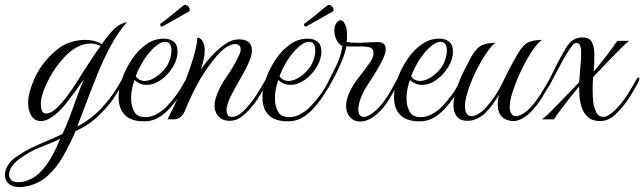

<svg xmlns="http://www.w3.org/2000/svg" viewBox="-71 -488 2634 785"><path d="M41 273Q25 277 9 277Q-21 277 -36 262.5Q-51 248 -51 227Q-51 209 -39 188.5Q-27 168 -3 152Q28 131 53.5 118.5Q79 106 109 93.5Q139 81 184 60Q200 28 215 -13Q230 -54 244.5 -94Q259 -134 272 -163Q268 -159 256 -142Q244 -125 238 -116Q223 -96 201 -67.5Q179 -39 154 -19Q122 7 96 7Q71 7 57.5 -14Q44 -35 44 -67Q44 -89 50 -111Q81 -226 174 -294Q193 -308 221 -316.5Q249 -325 277 -325Q316 -325 345 -308L348 -311Q371 -345 394 -368Q417 -391 449 -398Q415 -361 384 -304.5Q353 -248 327.5 -185Q302 -122 281 -65.5Q260 -9 245 29Q300 1 344.5 -46.5Q389 -94 420 -150Q427 -164 435 -164Q437 -164 437 -161Q437 -157 433 -150Q415 -118 394.5 -87.5Q374 -57 348 -31Q326 -7 298.5 13Q271 33 238 48Q214 104 187 151Q160 198 125 230Q90 262 41 273ZM117 -24Q137 -24 159 -44.5Q181 -65 203 -94.5Q225 -124 242.5 -151.5Q260 -179 269 -194Q284 -217 301 -243Q318 -269 340 -300Q321 -310 299 -310Q270 -310 241.5 -294Q213 -278 190 -252Q156 -215 133 -172.5Q110 -130 101 -98Q96 -80 96 -61Q96 -46 100.5 -35Q105 -24 117 -24ZM35 252Q70 241 96 213.5Q122 186 141.5 150.5Q161 115 175 79Q144 95 95.5 113.5Q47 132 4 165Q-15 180 -24.5 196Q-34 212 -34 226Q-34 239 -25 248Q-16 257 3 257Q10 257 18 256Q26 255 35 252Z M518 8Q460 8 436 -22Q424 -35 419 -53Q414 -71 414 -90Q414 -114 420 -138.5Q426 -163 435 -184Q449 -217 472 -250.5Q495 -284 527.5 -307Q560 -330 599 -330Q625 -330 640 -317Q655 -304 655 -277Q655 -246 636 -214.5Q617 -183 588 -162Q559 -141 528 -141Q500 -141 479 -161Q473 -145 469 -125.5Q465 -106 465 -86Q465 -55 477.5 -32Q490 -9 523 -9Q547 -9 569.5 -21.5Q592 -34 610 -52Q630 -73 648 -97Q666 -121 683 -153Q685 -156 686 -156Q690 -156 690 -147Q690 -141 686 -134Q671 -107 651 -79.5Q631 -52 610 -32Q591 -14 569 -3Q547 8 518 8ZM484 -176Q491 -166 500.5 -161.5Q510 -157 520 -157Q544 -157 570 -175.5Q596 -194 612 -219Q619 -230 624.5 -248Q630 -266 630 -282Q630 -296 624.5 -306.5Q619 -317 603 -317Q585 -317 560.5 -295Q536 -273 514 -238Q507 -226 498.5 -210Q490 -194 484 -176ZM592.7 -379.6H591Q584.2 -379.6 584.2 -387.3Q584.2 -390.7 587.6 -393.2Q607.1 -406 632.6 -427.7Q658.1 -449.3 679.4 -465.5Q683.6 -468 686.2 -468Q693 -468 698.9 -461.7Q704.9 -455.3 704.9 -448.5Q704.9 -442.5 699.8 -440Z M868 6Q839 6 822.5 -12Q806 -30 806 -57Q806 -70 811 -87Q825 -131 855.5 -174.5Q886 -218 906 -261Q913 -275 913 -286Q913 -297 906.5 -302.5Q900 -308 891 -308Q878 -308 858.5 -297.5Q839 -287 814 -258Q799 -240 780 -214Q761 -188 749 -167Q729 -133 713 -98.5Q697 -64 685 -35Q675 -12 661 -5.5Q647 1 634 0Q621 -1 614 0Q642 -55 669 -116Q696 -177 715 -238Q724 -266 730 -292.5Q736 -319 735 -327V-329Q735 -337 743 -333Q756 -326 761 -312.5Q766 -299 766 -282Q766 -263 761 -241.5Q756 -220 749 -203Q762 -221 777 -239.5Q792 -258 810 -275Q831 -296 855 -311.5Q879 -327 907 -327Q934 -327 946.5 -315Q959 -303 959 -283Q959 -262 947 -235Q934 -204 915.5 -173Q897 -142 882 -113Q879 -107 872.5 -94.5Q866 -82 861 -67Q859 -60 857 -52.5Q855 -45 855 -37Q855 -27 859.5 -18.5Q864 -10 877 -10Q894 -10 909.5 -21.5Q925 -33 936 -46Q959 -71 978.5 -101.5Q998 -132 1017 -166Q1020 -170 1021 -170Q1025 -170 1025 -161Q1025 -155 1023 -152Q1005 -119 985 -87.5Q965 -56 936 -27Q923 -14 906 -4Q889 6 868 6Z M1106 8Q1048 8 1024 -22Q1012 -35 1007 -53Q1002 -71 1002 -90Q1002 -114 1008 -138.5Q1014 -163 1023 -184Q1037 -217 1060 -250.5Q1083 -284 1115.5 -307Q1148 -330 1187 -330Q1213 -330 1228 -317Q1243 -304 1243 -277Q1243 -246 1224 -214.5Q1205 -183 1176 -162Q1147 -141 1116 -141Q1088 -141 1067 -161Q1061 -145 1057 -125.5Q1053 -106 1053 -86Q1053 -55 1065.5 -32Q1078 -9 1111 -9Q1135 -9 1157.5 -21.5Q1180 -34 1198 -52Q1218 -73 1236 -97Q1254 -121 1271 -153Q1273 -156 1274 -156Q1278 -156 1278 -147Q1278 -141 1274 -134Q1259 -107 1239 -79.5Q1219 -52 1198 -32Q1179 -14 1157 -3Q1135 8 1106 8ZM1072 -176Q1079 -166 1088.5 -161.5Q1098 -157 1108 -157Q1132 -157 1158 -175.5Q1184 -194 1200 -219Q1207 -230 1212.5 -248Q1218 -266 1218 -282Q1218 -296 1212.5 -306.5Q1207 -317 1191 -317Q1173 -317 1148.5 -295Q1124 -273 1102 -238Q1095 -226 1086.5 -210Q1078 -194 1072 -176ZM1180.7 -379.6H1179Q1172.2 -379.6 1172.2 -387.3Q1172.2 -390.7 1175.6 -393.2Q1195.1 -406 1220.6 -427.7Q1246.1 -449.3 1267.4 -465.5Q1271.6 -468 1274.2 -468Q1281 -468 1286.9 -461.7Q1292.9 -455.3 1292.9 -448.5Q1292.9 -442.5 1287.8 -440Z M1466 -18Q1449 -4 1432.5 2.5Q1416 9 1402 9Q1377 9 1360.5 -8.5Q1344 -26 1344 -55Q1344 -72 1352 -96Q1365 -132 1391 -165Q1417 -198 1441 -232Q1456 -252 1456 -271Q1456 -281 1450.5 -288Q1445 -295 1431 -296Q1423 -298 1413 -298Q1403 -298 1393 -298H1365Q1359 -298 1354 -298Q1349 -298 1345 -299Q1341 -274 1328.5 -243Q1316 -212 1300 -181Q1284 -150 1269 -125Q1265 -119 1262 -119Q1259 -119 1259 -125Q1259 -132 1262 -136Q1283 -177 1302.5 -216.5Q1322 -256 1329 -299Q1306 -312 1298 -344Q1297 -349 1296.5 -353.5Q1296 -358 1296 -362Q1296 -380 1303.5 -392.5Q1311 -405 1321 -405Q1335 -405 1344 -378Q1346 -371 1347 -362.5Q1348 -354 1348 -346Q1348 -337 1347.5 -329.5Q1347 -322 1346 -317Q1353 -315 1364.5 -314Q1376 -313 1390 -313Q1411 -313 1434 -314.5Q1457 -316 1473 -316Q1492 -316 1499 -308Q1506 -300 1506 -288Q1506 -273 1498.5 -255.5Q1491 -238 1484 -226Q1471 -202 1459.5 -183.5Q1448 -165 1434 -144Q1413 -112 1403.5 -85.5Q1394 -59 1394 -41Q1394 -10 1417 -10Q1436 -10 1466 -37Q1485 -54 1501.5 -77.5Q1518 -101 1531.5 -125.5Q1545 -150 1554 -166Q1556 -169 1558 -169Q1562 -169 1562 -161Q1562 -155 1559 -150Q1542 -119 1520 -82Q1498 -45 1466 -18Z M1644 8Q1586 8 1562 -22Q1550 -35 1545 -53Q1540 -71 1540 -90Q1540 -114 1546 -138.5Q1552 -163 1561 -184Q1575 -217 1598 -250.5Q1621 -284 1653.5 -307Q1686 -330 1725 -330Q1751 -330 1766 -317Q1781 -304 1781 -277Q1781 -246 1762 -214.5Q1743 -183 1714 -162Q1685 -141 1654 -141Q1626 -141 1605 -161Q1599 -145 1595 -125.5Q1591 -106 1591 -86Q1591 -55 1603.5 -32Q1616 -9 1649 -9Q1673 -9 1695.5 -21.5Q1718 -34 1736 -52Q1756 -73 1774 -97Q1792 -121 1809 -153Q1811 -156 1812 -156Q1816 -156 1816 -147Q1816 -141 1812 -134Q1797 -107 1777 -79.5Q1757 -52 1736 -32Q1717 -14 1695 -3Q1673 8 1644 8ZM1610 -176Q1617 -166 1626.5 -161.5Q1636 -157 1646 -157Q1670 -157 1696 -175.5Q1722 -194 1738 -219Q1745 -230 1750.5 -248Q1756 -266 1756 -282Q1756 -296 1750.5 -306.5Q1745 -317 1729 -317Q1711 -317 1686.5 -295Q1662 -273 1640 -238Q1633 -226 1624.5 -210Q1616 -194 1610 -176Z M1841 6Q1810 6 1796.5 -12Q1783 -30 1783 -56Q1783 -89 1796.5 -128Q1810 -167 1828 -202.5Q1846 -238 1857 -258Q1879 -295 1901.5 -304Q1924 -313 1957 -313Q1947 -310 1931 -289.5Q1915 -269 1897.5 -239Q1880 -209 1864.5 -174.5Q1849 -140 1839.5 -107.5Q1830 -75 1830 -52Q1830 -35 1836.5 -24Q1843 -13 1857 -13Q1869 -13 1885 -22.5Q1901 -32 1914 -46Q1958 -95 1985.5 -153.5Q2013 -212 2047 -270Q2069 -307 2091.5 -316Q2114 -325 2147 -325Q2137 -322 2120 -300.5Q2103 -279 2084.5 -247Q2066 -215 2050 -178.5Q2034 -142 2023.5 -108Q2013 -74 2013 -50Q2013 -34 2019.5 -23.5Q2026 -13 2039 -13Q2051 -13 2067 -23Q2083 -33 2096 -46Q2119 -71 2138 -101Q2157 -131 2176 -165Q2179 -169 2181 -169Q2185 -169 2185 -163Q2185 -158 2183 -155Q2165 -122 2145 -89Q2125 -56 2096 -27Q2080 -11 2058.5 -0.5Q2037 10 2016 6Q1988 1 1976 -16.5Q1964 -34 1964 -59Q1964 -79 1970 -101Q1958 -82 1944.5 -63Q1931 -44 1914 -27Q1900 -13 1880.5 -3.5Q1861 6 1841 6Z M2383 7Q2351 7 2333.5 -8.5Q2316 -24 2308 -47Q2300 -70 2298.5 -94Q2297 -118 2297 -135Q2280 -115 2259.5 -89Q2239 -63 2221.5 -39.5Q2204 -16 2194 0H2145Q2159 -10 2184.5 -35.5Q2210 -61 2240 -92.5Q2270 -124 2297 -152L2303 -229Q2304 -234 2304.5 -244.5Q2305 -255 2305 -267Q2305 -274 2305 -281Q2305 -288 2303 -294Q2300 -312 2286 -312Q2276 -312 2269 -302Q2258 -288 2246.5 -269Q2235 -250 2231 -243L2175 -138Q2171 -129 2167 -129Q2164 -129 2164 -135Q2164 -142 2169 -152Q2183 -178 2193 -199Q2203 -220 2217 -246Q2230 -269 2241.5 -289.5Q2253 -310 2269.5 -322.5Q2286 -335 2311 -335Q2339 -335 2349 -315.5Q2359 -296 2359 -269Q2359 -250 2358.5 -229.5Q2358 -209 2356 -195Q2382 -225 2410 -262Q2438 -299 2453 -321H2501Q2489 -312 2464 -287Q2439 -262 2410 -231.5Q2381 -201 2354 -173Q2353 -160 2352.5 -146.5Q2352 -133 2352 -119Q2352 -91 2355 -65Q2358 -48 2366.5 -29.5Q2375 -11 2395 -10Q2409 -10 2425.5 -22.5Q2442 -35 2452 -46Q2475 -71 2494 -100.5Q2513 -130 2532 -165Q2535 -171 2539 -171Q2543 -171 2543 -165Q2543 -160 2539 -152Q2521 -119 2501 -87.5Q2481 -56 2452 -27Q2420 7 2383 7Z"/></svg>

Font: MonteCarlo
Style: Regular
Weight: 400
Designer: Robert E. Leuschke
Foundry: Robert E. Leuschke
Version: Version 1.010; ttfautohint (v1.8.3)